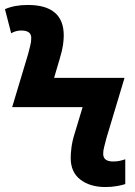

<svg xmlns="http://www.w3.org/2000/svg" viewBox="-25 -744 545 774"><path d="M400 10Q425 10 447 6Q469 2 480 -2V-102Q472 -99 459.5 -96Q447 -93 431 -93Q391 -93 391 -124Q391 -138 395.5 -154Q400 -170 404 -187L477 -430H193L216 -508Q226 -541 229 -562.5Q232 -584 232 -601Q232 -724 87 -724Q33 -724 -5 -707L20 -610Q39 -621 61 -621Q101 -621 101 -591Q101 -574 96.5 -558Q92 -542 88 -525L24 -312H308L276 -206Q266 -174 263 -149Q260 -124 260 -107Q260 -50 299 -20Q338 10 400 10Z"/></svg>

Font: Noto Sans UI
Style: Bold
Weight: 700
Designer: Monotype Design Team
Foundry: Monotype Imaging Inc.
Version: Version 1.901